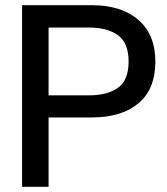

<svg xmlns="http://www.w3.org/2000/svg" viewBox="-20 -719 643 739"><path d="M65 -699H334Q447 -699 512.5 -642.5Q578 -586 578 -482Q578 -376 513 -321.5Q448 -267 334 -267H167V0H65ZM323 -352Q393 -352 434 -381Q475 -410 475 -482Q475 -554 434 -583.5Q393 -613 323 -613H167V-352Z"/></svg>

Font: Prompt
Style: Regular
Weight: 400
Designer: Katatrad Team
Foundry: CadsonDemak
Version: Version 1.001